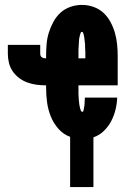

<svg xmlns="http://www.w3.org/2000/svg" viewBox="-20 -558 540 783"><path d="M266 205V0Q238 -10 218 -33Q198 -56 187 -83.5Q176 -111 172 -140.5Q168 -170 168 -200V-210H167Q148 -210 129 -212.5Q110 -215 92 -221.5Q74 -228 58.5 -239.5Q43 -251 32 -267Q21 -283 16.5 -301.5Q12 -320 12 -339V-375H144V-339Q144 -335 145.5 -331Q147 -327 150.5 -324.5Q154 -322 158.5 -321Q163 -320 167 -320H168V-330Q168 -354 170 -378Q172 -402 179 -424.5Q186 -447 197.5 -468.5Q209 -490 226.5 -506Q244 -522 267 -530Q290 -538 314 -538Q338 -538 361 -530Q384 -522 401.5 -506Q419 -490 430.5 -468.5Q442 -447 448.5 -424.5Q455 -402 457.5 -378Q460 -354 460 -330V-210H300V-200Q300 -196 300 -191.5Q300 -187 300 -183Q300 -179 300 -174.5Q300 -170 300.5 -166Q301 -162 301 -157.5Q301 -153 301.5 -149Q302 -145 302.5 -140.5Q303 -136 303.5 -132Q304 -128 305 -123.5Q306 -119 307 -115Q308 -111 310 -106.5Q312 -102 316 -102Q319 -102 320 -105.5Q321 -109 321.5 -112Q322 -115 322.5 -118Q323 -121 323.5 -124Q324 -127 324.5 -130Q325 -133 325 -136Q325 -139 325 -142Q325 -145 325.5 -148Q326 -151 326 -154Q326 -157 326 -160H458Q457 -135 451 -110.5Q445 -86 433.5 -64Q422 -42 403.5 -24Q385 -6 361 2V205ZM328 -320V-330Q328 -334 328 -338.5Q328 -343 328 -347Q328 -351 327.5 -355.5Q327 -360 327 -364Q327 -368 327 -372.5Q327 -377 326.5 -381Q326 -385 325.5 -389Q325 -393 324.5 -397.5Q324 -402 323.5 -406Q323 -410 322 -414Q321 -418 319.5 -423Q318 -428 314 -428Q310 -428 308.5 -423Q307 -418 306 -414Q305 -410 304 -406Q303 -402 302.5 -397.5Q302 -393 302 -389Q302 -385 301.5 -381Q301 -377 301 -372.5Q301 -368 300.5 -364Q300 -360 300 -355.5Q300 -351 300 -347Q300 -343 300 -338.5Q300 -334 300 -330V-320Z"/></svg>

Font: Iosevka Slab Heavy
Style: Regular
Weight: 900
Monospace: yes
Designer: Belleve Invis
Foundry: Belleve Invis
Version: Version 11.1.0; ttfautohint (v1.8.3)